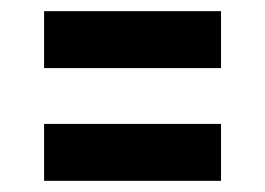

<svg xmlns="http://www.w3.org/2000/svg" viewBox="-20 -448 475 344"><path d="M59 -124V-226H376V-124ZM59 -326V-428H376V-326Z"/></svg>

Font: Raleway Thin ExtraBold
Style: Regular
Weight: 800
Version: Version 4.026